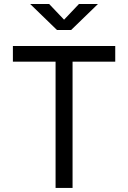

<svg xmlns="http://www.w3.org/2000/svg" viewBox="-20 -918 626 938"><path d="M251.5 0V-616.7H43V-693.4H543V-616.7H334.5V0ZM258.3 -771.5 127.4 -898.4H220.2L293 -821.8L365.7 -898.4H458.5L327.6 -771.5Z"/></svg>

Font: CaskaydiaMono NF SemiLight
Style: Regular
Weight: 350
Designer: Aaron Bell
Foundry: Saja Typeworks
Version: Version 2111.001; ttfautohint (v1.8.4);Nerd Fonts 3.1.1